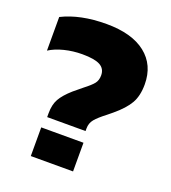

<svg xmlns="http://www.w3.org/2000/svg" viewBox="-122 -746 746 837"><g transform="rotate(20 250.5 -327.0)"><path d="M125 -202Q125 -242 140 -268.5Q155 -295 190 -326L230 -359Q260 -382 272 -397Q284 -412 284 -435Q284 -466 258.5 -480Q233 -494 176 -494Q133 -494 93 -484Q53 -474 25 -456V-612Q109 -654 230 -654Q348 -654 412 -603.5Q476 -553 476 -463Q476 -410 456 -375Q436 -340 389 -301L367 -283Q333 -257 318 -239Q303 -221 303 -196V-184H125ZM116 -133H312V0H116Z"/></g></svg>

Font: Kanit Bold
Style: Regular
Weight: 700
Designer: Katatrad Team
Foundry: CadsonDemak
Version: Version 1.000